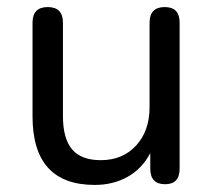

<svg xmlns="http://www.w3.org/2000/svg" viewBox="-20 -514 603 543"><path d="M248 9Q72 9 72 -185V-450Q72 -494 115 -494Q158 -494 158 -450V-186Q158 -122 184 -91.5Q210 -61 265 -61Q327 -61 365 -102.5Q403 -144 403 -211V-450Q403 -494 446 -494Q488 -494 488 -450V-37Q488 7 447 7Q405 7 405 -37V-81Q382 -37 341 -14Q300 9 248 9Z"/></svg>

Font: Chiron GoRound TC N
Style: Regular
Weight: 350
Designer: Ryoko NISHIZUKA 西塚涼子 (kana, bopomofo & ideographs); Paul D. Hunt (Latin, Greek & Cyrillic); Sandoll Communications 산돌커뮤니
Foundry: Adobe
Version: Version 1.000;hotconv 1.1.1;makeotfexe 2.6.0